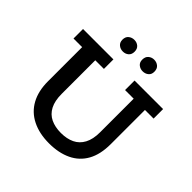

<svg xmlns="http://www.w3.org/2000/svg" viewBox="-193 -910 1085 1085"><g transform="rotate(45 350.0 -367.5)"><path d="M351 10Q273 10 216 -18.5Q159 -47 129 -101.5Q99 -156 99 -234V-507H30V-583H273V-507H204V-238Q204 -183 222.5 -147.5Q241 -112 275.5 -95.5Q310 -79 357 -79Q404 -79 438.5 -95.5Q473 -112 492 -147.5Q511 -183 511 -238V-507H442V-583H670V-507H601V-234Q601 -152 571 -98Q541 -44 484.5 -17Q428 10 351 10ZM279 -652Q259 -652 244.5 -664Q230 -676 230 -698Q230 -721 244.5 -733Q259 -745 279 -745Q299 -745 313 -733Q327 -721 327 -698Q327 -676 313 -664Q299 -652 279 -652ZM437 -652Q418 -652 403.5 -663.5Q389 -675 389 -697Q389 -721 403.5 -733Q418 -745 437 -745Q457 -745 471.5 -733Q486 -721 486 -697Q486 -675 471.5 -663.5Q457 -652 437 -652Z"/></g></svg>

Font: Rokkitt SemiBold Medium
Style: Regular
Weight: 500
Version: Version 3.103